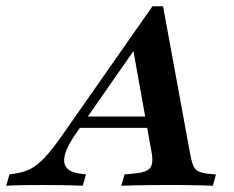

<svg xmlns="http://www.w3.org/2000/svg" viewBox="-90 -595 751 615"><path d="M152.4 -166.1Q112.1 -108.1 115.7 -76.2Q119.4 -44.4 167.7 -38.7L185.5 -36.3L175 0Q139.5 -1.6 106 -2Q72.6 -2.4 41.1 -2.4Q10.5 -2.4 -16.9 -2Q-44.4 -1.6 -70.2 0L-59.7 -36.3L-44.4 -38.7Q-14.5 -42.7 7.7 -54Q29.8 -65.3 53.2 -90.3Q76.6 -115.3 107.3 -158.9L398.4 -575H432.3L520.2 -96Q524.2 -75 529.8 -62.9Q535.5 -50.8 546 -46Q556.5 -41.1 574.2 -38.7L601.6 -36.3L591.9 0Q577.4 -0.8 558.1 -1.2Q538.7 -1.6 519 -2Q499.2 -2.4 480.6 -2.4H476.6H473.4Q451.6 -2.4 427.4 -2.4Q403.2 -2.4 379.8 -2Q356.5 -1.6 335.5 -1.2Q314.5 -0.8 298.4 0L308.9 -36.3L341.9 -39.5Q379 -42.7 390.7 -56.9Q402.4 -71 395.2 -108.9L334.7 -446.8L371.8 -480.6ZM152.4 -185.5 175.8 -221.8H417.7L424.2 -185.5Z"/></svg>

Font: Playfair 9pt
Style: Bold Italic
Weight: 700
Italic angle: -15.6°
Designer: Claus Eggers Sørensen
Foundry: Claus Eggers Sørensen
Version: Version 2.203